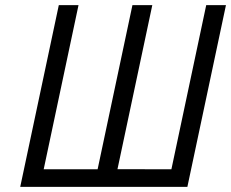

<svg xmlns="http://www.w3.org/2000/svg" viewBox="-20 -731 904 751"><path d="M863.8 -710.9 712.9 0H59.1L210 -710.9H287.1L150.9 -68.8H361.8L498 -710.9H575.7L439.5 -69.3L650.4 -68.8L786.6 -710.9Z"/></svg>

Font: Tuffy
Style: Italic
Weight: 400
Italic angle: -12°
Designer: Thatcher Ulrich, Karoly Barta and Michael Everson
Version: Version 001.271